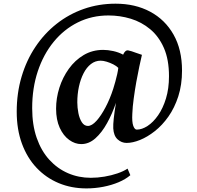

<svg xmlns="http://www.w3.org/2000/svg" viewBox="-20 -790 1094 1068"><path d="M73 -169Q73 -272 100 -363.2Q127 -454.5 176.8 -529Q226.5 -603.5 295 -657.5Q363.5 -711.5 446.5 -740.5Q529.5 -769.5 623 -769.5Q732 -769.5 815.2 -725Q898.5 -680.5 945.5 -597.2Q992.5 -514 992.5 -397.5Q992.5 -318.5 971.8 -254.2Q951 -190 916.8 -141.5Q882.5 -93 841.2 -60.5Q800 -28 759 -11.5Q718 5 684.5 5Q656 5 634.2 -14.8Q612.5 -34.5 610 -76Q609 -96.5 612.8 -131.5Q616.5 -166.5 625 -218Q604.5 -157.5 575.5 -105Q546.5 -52.5 510.5 -20.5Q474.5 11.5 432 11.5Q397 11.5 364.8 -11.8Q332.5 -35 312.2 -79.2Q292 -123.5 292 -185.5Q292 -244 310.2 -301.8Q328.5 -359.5 362.8 -407.2Q397 -455 445.5 -483.8Q494 -512.5 554 -512.5Q580 -512.5 609.8 -506Q639.5 -499.5 665 -486Q669.5 -497.5 677 -504.5Q684.5 -511.5 694 -509.5Q702.5 -508 712.2 -504.8Q722 -501.5 735.8 -496.5Q749.5 -491.5 769.5 -485Q763.5 -459.5 755 -420Q746.5 -380.5 738.2 -334.2Q730 -288 723.8 -242Q717.5 -196 716 -157.5Q713.5 -111.5 721.2 -90.2Q729 -69 740.5 -69Q769.5 -69 801 -89.5Q832.5 -110 859.5 -148.8Q886.5 -187.5 903.2 -242.2Q920 -297 920 -366Q920 -458.5 891.8 -523Q863.5 -587.5 815.5 -627.5Q767.5 -667.5 707.5 -685.8Q647.5 -704 583.5 -704Q491 -704 413.2 -665.5Q335.5 -627 278.5 -557.2Q221.5 -487.5 190.2 -393.5Q159 -299.5 159 -188.5Q159 -95 184.2 -22.8Q209.5 49.5 254.5 98.8Q299.5 148 358.5 173.5Q417.5 199 485 199Q522.5 199 561 192.5Q599.5 186 633.2 174.5Q667 163 689.5 148L705 184.5Q679 207 640 223.5Q601 240 554.8 249Q508.5 258 460.5 258Q377 258 306.5 228.5Q236 199 183.5 143.5Q131 88 102 9Q73 -70 73 -169ZM410 -221Q410 -191.5 416 -161Q422 -130.5 435.2 -110Q448.5 -89.5 469 -89.5Q491 -89.5 516.8 -118Q542.5 -146.5 567.2 -193.5Q592 -240.5 610 -296.5Q615.5 -314 621.5 -335.5Q627.5 -357 632 -377.5Q636.5 -398 638 -412.5Q628.5 -422.5 610.5 -431.8Q592.5 -441 573.2 -446.8Q554 -452.5 540 -452.5Q510 -452.5 485.8 -433.8Q461.5 -415 444.8 -382.2Q428 -349.5 419 -308Q410 -266.5 410 -221Z"/></svg>

Font: Merriweather 60pt
Style: Bold
Weight: 700
Version: Version 2.100